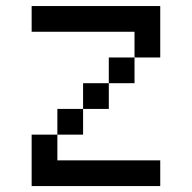

<svg xmlns="http://www.w3.org/2000/svg" viewBox="-20 -628 648 648"><path d="M260.4 -173.6H173.6V-260.4H260.4ZM86.8 -173.6H173.6V-86.8H520.8V0H86.8ZM347.2 -260.4H260.4V-347.2H347.2ZM434 -347.2H347.2V-434H434ZM520.8 -607.6V-434H434V-520.8H86.8V-607.6Z"/></svg>

Font: 8-bit Operator+
Style: Regular
Weight: 400
Designer: GrandChaos9000
Foundry: Grand Chaos Productions
Version: Version 1.2.0 - April 24, 2014